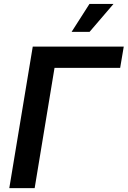

<svg xmlns="http://www.w3.org/2000/svg" viewBox="-20 -967 656 987"><path d="M616.2 -727.5 597.7 -618.2H260.3L158.2 0H27.8L148.4 -727.5ZM348.1 -803.2 439.9 -946.8H563.5L440.4 -803.2Z"/></svg>

Font: Inter SemiBold
Style: Italic
Weight: 600
Italic angle: -9.3988°
Designer: Rasmus Andersson
Foundry: rsms
Version: Version 4.001;git-66647c0bb